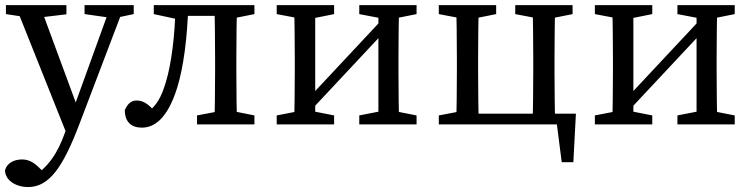

<svg xmlns="http://www.w3.org/2000/svg" viewBox="-20 -495 2988 764"><path d="M91.7 249.3C174.4 249.3 229.7 173.7 296.7 -3.3L476 -474.5H421.4L268.7 -52.6L236.5 38C211.5 107.9 171.5 176.1 105.6 208.8L132.8 230.5L171.7 208.8L140.7 177C113.7 149.3 93 139.5 67 139.5C36.5 139.5 7.1 153.8 0 182.7C0.2 221.9 42.5 249.3 91.7 249.3ZM251.2 52.6 294.1 -51.7 287.1 -71.7 138.4 -474.5H40.9L251.2 52.6ZM3.6 -439 101.2 -424H126L244.3 -438.1V-474.5H3.6V-439ZM316.5 -439 421.2 -424H441.2L512.1 -439V-474.5H316.5V-439Z M544.5 12.9C591.7 12.9 645.1 -19.3 684.5 -144.2C710.7 -227.6 725.5 -347.5 729.4 -474.5H678.2C677 -355.2 661.3 -237.5 640.1 -168.8C621.6 -107.3 604.8 -77.7 566 -46.3L600.5 -46.2C576.6 -74.2 555.5 -95.1 523.4 -95.1C500.6 -95.1 487.7 -80.8 476.6 -57.4C476.6 -9.4 502.8 12.9 544.5 12.9ZM591.9 -438.9 684.8 -418.9H698.2V-474.5H591.9V-438.9ZM697.8 -431.9H878.2V-474.5H697.8V-431.9ZM764 0H992.4V-35.7L892.6 -55.7H869.5L764 -35.7V0ZM832.9 0H923.5C921.5 -45 920.5 -146.1 920.5 -210V-264.5C920.5 -328.5 921.5 -429.5 923.5 -474.5H832.9C834.9 -429.5 835.9 -328.5 835.9 -264.5V-210C835.9 -146.1 834.9 -45 832.9 0ZM878.2 -418.9H892.6L992.4 -438.9V-474.5H878.2V-418.9Z M1081.1 0H1309.5V-35.7L1208.2 -55.7H1184.7L1081.1 -35.7V0ZM1081.1 -438.9 1186.6 -418.9H1210.1L1309.5 -438.9V-474.5H1081.1V-438.9ZM1150 0H1234.3V-474.5H1150C1152 -429.5 1153 -328.5 1153 -264.5V-210C1153 -146.1 1152 -45 1150 0ZM1162.5 -56.1H1217.1L1556.2 -418.5H1501.5L1162.5 -56.1ZM1409.6 0H1637.6V-35.7L1535.9 -55.7H1512.4L1409.6 -35.7V0ZM1409.6 -438.9 1514.3 -418.9H1537.8L1637.6 -438.9V-474.5H1409.6V-438.9ZM1485.7 0H1568.6C1566.6 -45 1565.6 -146.1 1565.6 -210V-264.5C1565.6 -328.5 1566.6 -429.5 1568.6 -474.5H1485.7V0Z M1726.1 -438.9 1831.6 -418.9H1854.7L1954.3 -438.9V-474.5H1726.1V-438.9ZM1726.1 0H1840.3V-55.7H1831.6L1726.1 -35.7V0ZM1795 0H1885.5C1883.5 -45 1882.5 -146.1 1882.5 -210V-264.5C1882.5 -328.5 1883.5 -429.5 1885.5 -474.5H1795C1797 -429.5 1798 -328.5 1798 -264.5V-210C1798 -146.1 1797 -45 1795 0ZM2030.2 -438.9 2135.5 -418.9H2158.6L2258.4 -438.9V-474.5H2030.2V-438.9ZM2098.9 0H2189.5C2187.5 -45 2186.5 -146.1 2186.5 -210V-264.5C2186.5 -328.5 2187.5 -429.5 2189.5 -474.5H2098.9C2100.9 -429.5 2101.9 -328.5 2101.9 -264.5V-210C2101.9 -146.1 2100.9 -45 2098.9 0ZM2215.2 150.4H2261.5L2271.6 -42.6H1840.3V0H2241.2L2190.5 -42.6L2215.2 150.4Z M2347.1 0H2575.5V-35.7L2474.2 -55.7H2450.7L2347.1 -35.7V0ZM2347.1 -438.9 2452.6 -418.9H2476.1L2575.5 -438.9V-474.5H2347.1V-438.9ZM2416 0H2500.3V-474.5H2416C2418 -429.5 2419 -328.5 2419 -264.5V-210C2419 -146.1 2418 -45 2416 0ZM2428.5 -56.1H2483.1L2822.2 -418.5H2767.5L2428.5 -56.1ZM2675.6 0H2903.6V-35.7L2801.9 -55.7H2778.4L2675.6 -35.7V0ZM2675.6 -438.9 2780.3 -418.9H2803.8L2903.6 -438.9V-474.5H2675.6V-438.9ZM2751.7 0H2834.6C2832.6 -45 2831.6 -146.1 2831.6 -210V-264.5C2831.6 -328.5 2832.6 -429.5 2834.6 -474.5H2751.7V0Z"/></svg>

Font: Source Serif Variable
Style: Regular
Weight: 389
Designer: Frank Grießhammer
Foundry: Adobe Systems Incorporated
Version: Version 3.001;hotconv 1.0.111;makeotfexe 2.5.65597